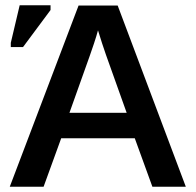

<svg xmlns="http://www.w3.org/2000/svg" viewBox="-20 -709 744 729"><path d="M212.4 -184.1 145.5 0H17.1L278.3 -688H426.8L685.5 0H558.6L491.7 -184.1ZM352.1 -593.8Q346.2 -571.8 336.4 -542.5Q326.7 -513.2 320.8 -497.1L243.7 -280.8H460.9L382.3 -501Q375.5 -520 367.7 -544.2Q359.9 -568.4 352.1 -593.8ZM171.9 -670.9 67.4 -530.3H21V-546.4L54.7 -689H171.9Z"/></svg>

Font: Arimo SemiBold
Style: Regular
Weight: 600
Designer: Steve Matteson
Foundry: Monotype Imaging Inc.
Version: Version 1.33